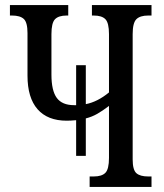

<svg xmlns="http://www.w3.org/2000/svg" viewBox="-20 -734 643 754"><path d="M501 -600V-108Q501 -67 515.5 -54Q530 -41 562 -41H575V0H332V-41H348Q380 -41 394 -55.5Q408 -70 408 -114V-318Q383 -299 362 -287Q341 -275 317 -269V-122H279V-262Q257 -260 242 -260Q167 -260 127.5 -305Q88 -350 88 -437V-604Q88 -646 73.5 -659.5Q59 -673 27 -673H19V-714H248V-673H242Q210 -673 196 -658.5Q182 -644 182 -600V-441Q182 -378 203 -349.5Q224 -321 271 -321H279V-478H317V-325Q363 -334 408 -371V-600Q408 -644 394 -658.5Q380 -673 348 -673H341V-714H575V-673H562Q530 -673 515.5 -658.5Q501 -644 501 -600Z"/></svg>

Font: Noto Serif Cond
Style: Regular
Weight: 400
Width: 3
Designer: Monotype Design Team
Foundry: Monotype Imaging Inc.
Version: Version 1.001